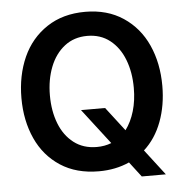

<svg xmlns="http://www.w3.org/2000/svg" viewBox="-53 -766 832 866"><g transform="rotate(-5 362.5 -333.0)"><path d="M81 -536Q118 -618 190.5 -666Q263 -714 364 -714Q464 -714 536 -666Q608 -618 645 -536Q682 -454 682 -351Q682 -263 654.5 -189.5Q627 -116 574 -68L663 48H554L502 -20Q440 8 364 8Q262 8 190 -39Q118 -86 81 -167.5Q44 -249 44 -351Q44 -453 81 -536ZM173 -352Q173 -281 195 -224.5Q217 -168 260 -135Q303 -102 364 -102Q400 -102 430 -114L307 -274H416L499 -166Q525 -201 539 -248.5Q553 -296 553 -353Q553 -424 531 -481Q509 -538 466.5 -571.5Q424 -605 364 -605Q304 -605 261 -571.5Q218 -538 195.5 -480.5Q173 -423 173 -352Z"/></g></svg>

Font: Lopes Sans SemiBold
Style: Regular
Weight: 600
Designer: Gabriel Lam, Diego Maldonado
Foundry: TypeRant, Foresti Design
Version: Version 4.000